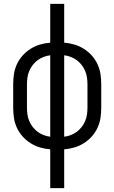

<svg xmlns="http://www.w3.org/2000/svg" viewBox="-20 -760 590 990"><path d="M239 210V10Q213 8 187 0.5Q161 -7 138 -21.5Q115 -36 97 -56Q79 -76 67.5 -100.5Q56 -125 52 -151.5Q48 -178 48 -205V-325Q48 -352 52 -378.5Q56 -405 67.5 -429.5Q79 -454 97 -474Q115 -494 138 -508.5Q161 -523 187 -530.5Q213 -538 239 -540V-740H311V-540Q337 -538 363 -530.5Q389 -523 412 -508.5Q435 -494 453 -474Q471 -454 482.5 -429.5Q494 -405 498 -378.5Q502 -352 502 -325V-205Q502 -178 498 -151.5Q494 -125 482.5 -100.5Q471 -76 453 -56Q435 -36 412 -21.5Q389 -7 363 0.5Q337 8 311 10V210ZM239 -55V-475Q222 -473 205 -466.5Q188 -460 174 -449.5Q160 -439 149 -425Q138 -411 131 -394.5Q124 -378 121.5 -360.5Q119 -343 119 -325V-205Q119 -187 121.5 -169.5Q124 -152 131 -135.5Q138 -119 149 -105Q160 -91 174 -80.5Q188 -70 205 -63.5Q222 -57 239 -55ZM311 -55Q328 -57 345 -63.5Q362 -70 376 -80.5Q390 -91 401 -105Q412 -119 419 -135.5Q426 -152 428.5 -169.5Q431 -187 431 -205V-325Q431 -343 428.5 -360.5Q426 -378 419 -394.5Q412 -411 401 -425Q390 -439 376 -449.5Q362 -460 345 -466.5Q328 -473 311 -475Z"/></svg>

Font: Lode Term
Style: Regular
Weight: 400
Monospace: yes
Designer: Belleve Invis
Foundry: Belleve Invis
Version: Version 29.2.0